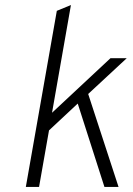

<svg xmlns="http://www.w3.org/2000/svg" viewBox="-20 -742 526 762"><path d="M82.5 0 205.5 -699 261.5 -722 186.5 -294.5 418.5 -511H483L330 -369L450.5 0H394.5L288.5 -331L174.5 -224.5L135 0Z"/></svg>

Font: Overpass ExtraLight
Style: Italic
Weight: 250
Italic angle: -10°
Designer: Delve Withrington, Dave Bailey, Thomas Jockin
Foundry: Delve Fonts LLC
Version: Version 4.000